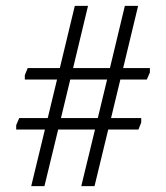

<svg xmlns="http://www.w3.org/2000/svg" viewBox="-20 -632 564 652"><path d="M86 0 132.5 -192.1H35V-207.1L45.3 -231H142.1L173.7 -362H64.3V-377L74.1 -400.9H183.2L234 -612H278.9L228.2 -400.9H353.3L404 -612H449L398.2 -400.9H489V-385.9L478.6 -362H388.7L357.1 -231H459.6V-216L450.1 -192.1H347.5L301 0H256L302.6 -192.1H177.5L130.9 0ZM187 -231H312.1L343.7 -362H218.6Z"/></svg>

Font: Ancizar Serif Light
Style: Regular
Weight: 300
Designer: Cesar Puertas, Viviana Monsalve, Julian Moncada, Julian Prieto, Jose Castro, Felipe Aragon, Mariel Hernandez, Sara Alarc
Version: Version 8.100